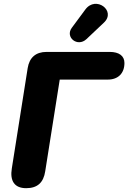

<svg xmlns="http://www.w3.org/2000/svg" viewBox="-20 -977 672 1006"><path d="M117 9C176 9 208 -20 217 -80L293 -560H545C599 -560 632 -593 632 -647C632 -684 604 -705 555 -705H224C168 -705 134 -676 125 -620L42 -95C31 -29 56 9 117 9ZM433 -772 524 -858C591 -920 482 -1002 427 -927L356 -831C320 -782 386 -728 433 -772Z"/></svg>

Font: SN Pro Heavy
Style: Italic
Weight: 800
Italic angle: -9°
Designer: Tobias Whetton
Foundry: Supernotes
Version: Version 1.001;Glyphs 3.2 (3249)